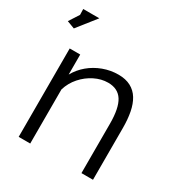

<svg xmlns="http://www.w3.org/2000/svg" viewBox="-174 -855 927 980"><g transform="rotate(30 290.0 -365.0)"><path d="M513 0H445V-291Q445 -383 418 -425.5Q391 -468 333 -468Q293 -468 254 -448.5Q215 -429 185.5 -395.5Q156 -362 143 -319V0H75V-521H137V-403Q158 -441 192 -469.5Q226 -498 269 -514Q312 -530 358 -530Q401 -530 431 -514Q461 -498 479 -468.5Q497 -439 505 -397.5Q513 -356 513 -305ZM129 -730 42 -620 -3 -637 35 -696 34 -730Z"/></g></svg>

Font: Raleway Thin
Style: Regular
Weight: 400
Version: Version 4.026